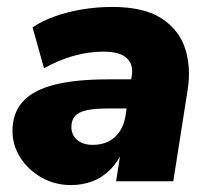

<svg xmlns="http://www.w3.org/2000/svg" viewBox="-20 -523 608 554"><path d="M185 11Q138 11 99.5 -11Q61 -33 38.5 -68.5Q16 -104 16 -145Q16 -197 46 -230Q76 -263 137 -278.5Q198 -294 291 -294H370L356 -210H291Q254 -210 230.5 -205Q207 -200 196.5 -188Q186 -176 186 -157Q186 -133 203 -119Q220 -105 247 -105Q274 -105 293.5 -115Q313 -125 325.5 -144Q338 -163 342 -188L360 -303Q366 -336 346 -355Q326 -374 279 -374Q236 -374 193 -362Q150 -350 107 -326L74 -444Q100 -462 137.5 -475.5Q175 -489 218 -496Q261 -503 304 -503Q395 -503 446 -470Q497 -437 514.5 -382Q532 -327 521 -261L480 0H315L330 -96H338Q323 -59 299.5 -35Q276 -11 247 0Q218 11 185 11Z"/></svg>

Font: Nunito Sans 12pt Black
Style: Italic
Weight: 900
Italic angle: -9°
Designer: Vernon Adams
Foundry: Vernon Adams
Version: Version 3.101;gftools[0.9.27]